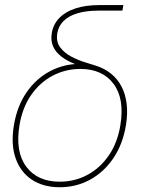

<svg xmlns="http://www.w3.org/2000/svg" viewBox="-20 -748 570 775"><path d="M221.2 7.8Q154.8 7.8 108.6 -22.7Q62.5 -53.2 43 -109.4Q23.4 -165.5 36.1 -242.2Q48.8 -319.3 86.9 -374.8Q125 -430.2 181.2 -460.2Q237.3 -490.2 303.7 -490.2L353.5 -467.3Q314.9 -477.1 282.5 -489.7Q250 -502.4 227.3 -520Q204.6 -537.6 194.3 -560.8Q184.1 -584 189 -614.3Q194.8 -649.9 219.2 -675.3Q243.7 -700.7 284.9 -714.1Q326.2 -727.5 381.3 -727.5H478L474.1 -705.1H377.4Q328.1 -705.1 292.5 -694.3Q256.8 -683.6 236.6 -663.3Q216.3 -643.1 211.4 -614.3Q205.6 -580.1 222.7 -557.1Q239.7 -534.2 267.8 -519.5Q295.9 -504.9 324 -496.3Q352.1 -487.8 368.7 -482.4Q402.8 -471.2 428.7 -450.2Q454.6 -429.2 470.5 -398.9Q486.3 -368.7 491.2 -329.3Q496.1 -290 488.3 -242.2Q475.6 -165.5 437.5 -109.4Q399.4 -53.2 343.5 -22.7Q287.6 7.8 221.2 7.8ZM221.2 -14.6Q280.8 -14.6 332 -41.7Q383.3 -68.8 418.7 -119.9Q454.1 -170.9 465.8 -242.2Q483.4 -349.1 438.5 -409.4Q393.6 -469.7 304.2 -469.7Q244.6 -469.7 192.9 -442.6Q141.1 -415.5 105.7 -364.5Q70.3 -313.5 58.6 -242.2Q41 -135.3 86.2 -75Q131.3 -14.6 221.2 -14.6Z"/></svg>

Font: Inter 28pt Thin
Style: Italic
Weight: 250
Italic angle: -9.3988°
Designer: Rasmus Andersson
Foundry: rsms
Version: Version 4.001;git-66647c0bb